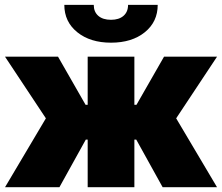

<svg xmlns="http://www.w3.org/2000/svg" viewBox="-20 -783 929 803"><path d="M1 0 171.9 -288.1 1 -545.9H222.7L337.9 -344.7H346.7V-545.9H542V-344.7H550.8L666 -545.9H887.7L716.8 -288.1L887.7 0H660.2L549.8 -199.2H542V0H346.7V-199.2H338.9L228.5 0ZM444.3 -604.5Q357.4 -604.5 303.2 -648.2Q249 -691.9 249 -762.7H372.1Q372.1 -733.4 391.1 -716.8Q410.2 -700.2 444.3 -700.2Q477.5 -700.2 496.6 -716.8Q515.6 -733.4 515.6 -762.7H639.6Q639.6 -691.9 585.7 -648.2Q531.7 -604.5 444.3 -604.5Z"/></svg>

Font: Inter Tight Black
Style: Regular
Weight: 900
Designer: Rasmus Andersson
Foundry: rsms
Version: Version 3.004; ttfautohint (v1.8.4.7-5d5b)